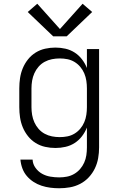

<svg xmlns="http://www.w3.org/2000/svg" viewBox="-20 -782 640 1025"><path d="M296 223Q272 223 248.5 220Q225 217 202 209.5Q179 202 159 189Q139 176 123.5 158Q108 140 99.5 117Q91 94 89 70H154Q155 94 169.5 114Q184 134 204.5 145.5Q225 157 249 161Q273 165 296 165Q317 165 337.5 161Q358 157 376 146.5Q394 136 407.5 120.5Q421 105 429.5 86Q438 67 441 46.5Q444 26 444 5V-101Q434 -76 417.5 -54.5Q401 -33 378.5 -18.5Q356 -4 329.5 2Q303 8 276 8Q248 8 221 2Q194 -4 170.5 -18.5Q147 -33 129.5 -55Q112 -77 101.5 -102.5Q91 -128 87 -155Q83 -182 83 -210V-310Q83 -338 87 -365Q91 -392 101.5 -417.5Q112 -443 129.5 -465Q147 -487 170.5 -501.5Q194 -516 221 -522Q248 -528 276 -528Q303 -528 329.5 -522Q356 -516 378.5 -501.5Q401 -487 417.5 -465.5Q434 -444 444 -419V-520H509V5Q509 34 504 62.5Q499 91 486.5 117Q474 143 454 164.5Q434 186 408 199.5Q382 213 353.5 218Q325 223 296 223ZM299 -50Q320 -50 340 -54Q360 -58 377.5 -68.5Q395 -79 408.5 -95Q422 -111 430 -130Q438 -149 441 -169.5Q444 -190 444 -210V-310Q444 -330 441 -350.5Q438 -371 430 -390Q422 -409 408.5 -425Q395 -441 377.5 -451.5Q360 -462 340 -466Q320 -470 299 -470Q278 -470 257.5 -466Q237 -462 218.5 -452Q200 -442 186 -426Q172 -410 163.5 -391Q155 -372 151.5 -351.5Q148 -331 148 -310V-210Q148 -189 151.5 -168.5Q155 -148 163.5 -129Q172 -110 186 -94Q200 -78 218.5 -68Q237 -58 257.5 -54Q278 -50 299 -50ZM336 -588H264L128 -718L179 -762L300 -627L421 -762L472 -718Z"/></svg>

Font: Iosevka Aile Custom Light
Style: Regular
Weight: 300
Designer: Belleve Invis
Foundry: Belleve Invis
Version: Version 17.0.2; ttfautohint (v1.8.3)